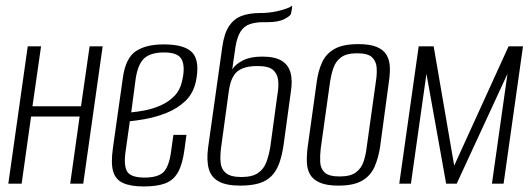

<svg xmlns="http://www.w3.org/2000/svg" viewBox="-20 -662 1914 692"><path d="M10 0 80 -495H128L97 -279H272L303 -495H350L280 0H233L267 -242H92L58 0Z M498 10Q452 10 424.5 -2Q397 -14 388 -43.5Q379 -73 387 -129L423 -383Q433 -453 469.5 -477.5Q506 -502 570 -502Q647 -502 674 -471.5Q701 -441 686 -368Q676 -324 647 -297Q618 -270 580 -255Q542 -240 506 -233.5Q470 -227 448 -225L433 -119Q425 -65 438.5 -43.5Q452 -22 501 -22Q551 -22 570.5 -43Q590 -64 597 -119L605 -176H652L645 -124Q638 -71 622 -42Q606 -13 576.5 -1.5Q547 10 498 10ZM453 -257Q475 -259 503.5 -264.5Q532 -270 560 -282.5Q588 -295 608.5 -316Q629 -337 636 -369Q648 -418 636 -445.5Q624 -473 572 -473Q523 -473 500 -452Q477 -431 469 -378Z M845 7Q796 7 768.5 -8Q741 -23 732.5 -53.5Q724 -84 730 -130L781 -492Q788 -542 805.5 -568Q823 -594 850.5 -604.5Q878 -615 916 -615Q932 -615 947 -616.5Q962 -618 976 -621Q990 -624 1001.5 -627.5Q1013 -631 1021 -634.5Q1029 -638 1033 -642Q1033 -636 1032 -629.5Q1031 -623 1029 -614Q1029 -606 1006.5 -594Q984 -582 943 -582H927Q901 -582 880.5 -575Q860 -568 847.5 -549Q835 -530 829 -495L817 -412Q829 -431 856 -444.5Q883 -458 925 -458Q970 -458 994.5 -443.5Q1019 -429 1027 -400.5Q1035 -372 1028 -329L1002 -139Q996 -100 986 -72.5Q976 -45 958 -27Q940 -9 912.5 -1Q885 7 845 7ZM850 -24Q889 -24 910 -38.5Q931 -53 940 -77.5Q949 -102 954 -131L980 -322Q985 -350 982.5 -373Q980 -396 964 -410Q948 -424 908 -424Q875 -424 854.5 -415.5Q834 -407 824.5 -392.5Q815 -378 811 -363.5Q807 -349 805 -336L777 -131Q773 -102 775 -77.5Q777 -53 794 -38.5Q811 -24 850 -24Z M1200 7Q1158 7 1133.5 -3.5Q1109 -14 1098 -32.5Q1087 -51 1086 -77Q1085 -103 1089 -133L1122 -370Q1127 -406 1140.5 -436.5Q1154 -467 1184.5 -485Q1215 -503 1272 -503Q1314 -503 1338.5 -492.5Q1363 -482 1373.5 -463.5Q1384 -445 1385 -421Q1386 -397 1382 -370L1350 -133Q1344 -93 1330 -61Q1316 -29 1285.5 -11Q1255 7 1200 7ZM1204 -26Q1243 -26 1262.5 -40.5Q1282 -55 1290 -78.5Q1298 -102 1301 -127L1335 -370Q1339 -395 1337.5 -418Q1336 -441 1321 -455.5Q1306 -470 1267 -470Q1229 -470 1209.5 -455.5Q1190 -441 1182 -418Q1174 -395 1170 -370L1136 -127Q1133 -102 1134 -78.5Q1135 -55 1150 -40.5Q1165 -26 1204 -26Z M1419 0 1489 -495H1543L1617 -65L1813 -495H1865L1795 0H1753L1809 -396L1626 0H1588L1517 -396L1461 0Z"/></svg>

Font: Alumni Sans Light
Style: Italic
Weight: 300
Italic angle: -8°
Version: Version 1.016